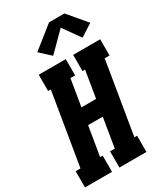

<svg xmlns="http://www.w3.org/2000/svg" viewBox="-248 -1074 1005 1169"><g transform="rotate(-30 254.5 -490.0)"><path d="M-11 0V-114H23L107 -621H88V-735H278V-621H245L214 -433H317L348 -621H330V-735H520V-621H486L402 -114H421V0H231V-114H264L298 -319H195L161 -114H179V0ZM222 -791 149 -858 302 -980H410L518 -852L432 -797L347 -916Z"/></g></svg>

Font: Iosevka Curly Slab HvObl
Style: Regular
Weight: 900
Italic angle: -9°
Monospace: yes
Designer: Belleve Invis
Foundry: Belleve Invis
Version: Version 11.1.0; ttfautohint (v1.8.3)